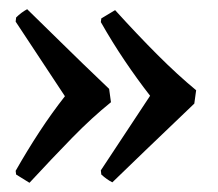

<svg xmlns="http://www.w3.org/2000/svg" viewBox="-20 -426 474 417"><path d="M44 -29 15 -47 14 -55Q39 -99 65.5 -139.5Q92 -180 121 -217L14 -379L15 -388Q26 -399 39 -406Q69 -377 111 -335.5Q153 -294 217 -233L221 -204Q180 -171 137 -127Q94 -83 44 -29ZM224 -30Q212 -36 200 -47L199 -56L306 -218Q278 -254 251 -294Q224 -334 199 -378L200 -386L230 -404Q279 -350 322.5 -306.5Q366 -263 406 -230L402 -201Q338 -140 296 -99.5Q254 -59 224 -30Z"/></svg>

Font: Labrada Medium
Style: Regular
Weight: 500
Designer: Mercedes Jáuregui
Foundry: Omnibus-Type Team
Version: Version 1.000; ttfautohint (v1.8.4.7-5d5b)